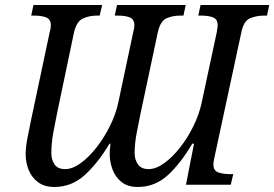

<svg xmlns="http://www.w3.org/2000/svg" viewBox="-20 -734 1090 763"><path d="M196 9Q156 9 130.5 -10.5Q105 -30 93.5 -59.5Q82 -89 82 -121Q82 -150 89.5 -187.5Q97 -225 103 -255L177 -604Q182 -620 182 -633Q182 -658 163 -665Q144 -672 116 -672H104L113 -714H386L376 -672H364Q334 -672 308.5 -660Q283 -648 273 -600L207 -285Q200 -252 192 -208Q184 -164 184 -125Q184 -100 196.5 -81Q209 -62 239 -62Q268 -62 300.5 -85.5Q333 -109 363.5 -148Q394 -187 417 -233.5Q440 -280 450 -326L509 -604Q514 -622 514 -633Q514 -658 495.5 -665Q477 -672 448 -672H436L445 -714H718L709 -672H696Q665 -672 641 -661Q617 -650 607 -605L539 -285Q532 -252 523.5 -207.5Q515 -163 515 -125Q515 -100 528 -81Q541 -62 571 -62Q600 -62 632.5 -85.5Q665 -109 695 -147Q725 -185 748 -231.5Q771 -278 781 -324L841 -604Q842 -611 843.5 -619.5Q845 -628 845 -633Q845 -658 826.5 -665Q808 -672 780 -672H768L777 -714H1050L1041 -672H1029Q998 -672 973 -661Q948 -650 939 -605L837 -131Q832 -109 830 -97.5Q828 -86 828 -81Q828 -56 847 -49Q866 -42 895 -42H907L897 0H719L751 -163H744Q699 -86 647.5 -38.5Q596 9 528 9Q487 9 462.5 -11Q438 -31 427 -61Q416 -91 416 -121Q416 -128 416.5 -138Q417 -148 419 -163H415Q370 -87 317.5 -39Q265 9 196 9Z"/></svg>

Font: Noto Serif SemiCondensed
Style: Italic
Weight: 400
Width: 4
Italic angle: -12°
Designer: Monotype Design Team
Foundry: Monotype Imaging Inc.
Version: Version 2.013